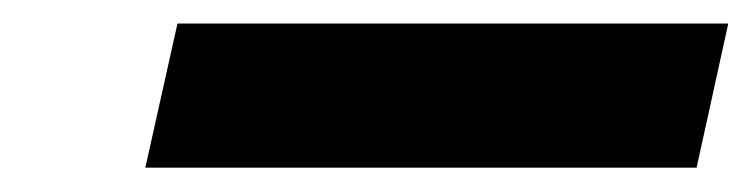

<svg xmlns="http://www.w3.org/2000/svg" viewBox="-20 -899 627 160"><path d="M101.1 -759.3 127.9 -879.4H586.9L560.5 -759.3Z"/></svg>

Font: Open Sans SemiCondensed ExtraBold
Style: Italic
Weight: 800
Width: 4
Italic angle: -12°
Designer: Monotype Design Team
Foundry: Monotype Imaging Inc.
Version: Version 3.003